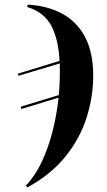

<svg xmlns="http://www.w3.org/2000/svg" viewBox="-20 -563 461 826"><path d="M91 236Q131 194 159.5 133.5Q188 73 206 2.5Q224 -68 232 -143L72 -94L69 -104L233 -154Q236 -187 237 -222.5Q238 -258 237 -290L59 -237L57 -246L236 -301Q232 -391 201.5 -450.5Q171 -510 97 -533L99 -543Q181 -539 245 -505.5Q309 -472 345 -405.5Q381 -339 381 -238Q381 -147 352.5 -57Q324 33 261.5 110.5Q199 188 98 243Z"/></svg>

Font: Noto Serif Display SemiCondensed
Style: Bold Italic
Weight: 700
Width: 4
Italic angle: -12°
Designer: Monotype Design Team
Foundry: Monotype Imaging Inc.
Version: Version 2.009